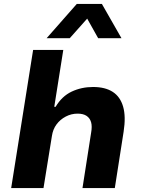

<svg xmlns="http://www.w3.org/2000/svg" viewBox="-20 -960 722 980"><path d="M37 0 149 -705H303L257 -415H264Q296 -469 346 -492.5Q396 -516 455 -516Q517 -516 555.5 -491Q594 -466 608.5 -415.5Q623 -365 611 -288L566 0H401L445 -282Q451 -315 445 -336Q439 -357 422 -368.5Q405 -380 376 -380Q344 -380 315.5 -365Q287 -350 268.5 -325Q250 -300 245 -266L202 0ZM218 -765 372 -940H500L600 -765H481L425 -865L336 -765Z"/></svg>

Font: Nunito Sans 6pt ExtraBold
Style: Italic
Weight: 800
Italic angle: -9°
Version: Version 3.101;gftools[0.9.27]